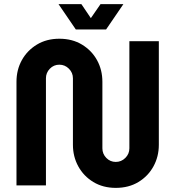

<svg xmlns="http://www.w3.org/2000/svg" viewBox="-20 -900 851 932"><path d="M542 12Q480 12 433 -16.5Q386 -45 360 -92.5Q334 -140 334 -197V-520Q334 -547 314.5 -566.5Q295 -586 268 -586Q241 -586 222 -566.5Q203 -547 203 -520V0H60V-503Q60 -561 86 -608Q112 -655 159 -683.5Q206 -712 268 -712Q331 -712 378 -683.5Q425 -655 451 -608Q477 -561 477 -503V-180Q477 -153 496 -133.5Q515 -114 542 -114Q569 -114 588.5 -133.5Q608 -153 608 -180V-700H751V-197Q751 -140 725 -92.5Q699 -45 652 -16.5Q605 12 542 12ZM348 -757 264 -880H375L421 -812L468 -880H579L495 -757Z"/></svg>

Font: MuseoModerno SemiBold
Style: Regular
Weight: 600
Designer: Pablo Cosgaya, Héctor Gatti, Marcela Romero, and the Authors of The MuseoModerno Project.
Foundry: Omnibus-Type Team
Version: Version 1.001